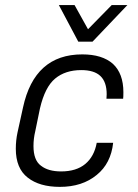

<svg xmlns="http://www.w3.org/2000/svg" viewBox="-20 -727 543 753"><path d="M42 -143.6Q42 -176.8 48.8 -208L70.3 -305.7Q115.2 -513.7 302.7 -513.7Q380.9 -513.7 422.9 -476.6Q463.9 -438.5 463.9 -365.2Q463.9 -345.7 462.9 -339.8H397.5L398.4 -357.4Q398.4 -405.3 374 -428.7Q349.6 -452.1 298.8 -452.1Q236.3 -452.1 196.3 -418.9Q156.2 -385.7 136.7 -301.8L118.2 -211.9Q111.3 -183.6 111.3 -154.3Q111.3 -98.6 140.6 -77.1Q168.9 -54.7 219.7 -54.7Q279.3 -54.7 314.5 -84Q349.6 -113.3 359.4 -167H423.8Q415 -85.9 359.4 -41Q302.7 5.9 214.8 5.9Q134.8 5.9 88.9 -30.3Q42 -66.4 42 -143.6ZM210.9 -707H272.5L325.2 -612.3L418 -707H479.5L342.8 -563.5H287.1Z"/></svg>

Font: Dinish
Style: Italic
Weight: 400
Italic angle: -12°
Designer: Bert Driehuis
Foundry: Playbeing
Version: Version 3.002; git-62d0f29-release